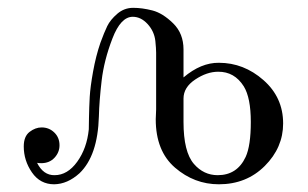

<svg xmlns="http://www.w3.org/2000/svg" viewBox="-20 -462 790 493"><path d="M41 -85.9Q41 -111.8 55.9 -123.3Q70.8 -134.8 86.9 -134.8Q106 -134.8 119.4 -121.8Q132.8 -108.9 132.8 -88.9Q132.8 -70.8 119.9 -56.9Q106.9 -43 85.9 -43Q79.1 -43 75.2 -43.9Q91.3 -11.7 120.1 -12.2Q153.3 -12.2 178.2 -46.6Q203.1 -81.1 208 -129.9Q208 -132.8 208.5 -160.4Q209 -188 210.4 -213.4Q211.9 -238.8 219 -278.3Q226.1 -317.9 237.8 -352.1Q247.6 -378.9 255.4 -395Q263.2 -411.1 281 -426.5Q298.8 -441.9 322 -441.9Q345.2 -441.9 371.6 -435.1Q397.9 -428.2 424.6 -402.1Q451.2 -376 451.2 -335V-263.2Q496.1 -301.3 542 -300.8Q606 -300.8 656.5 -256.3Q707 -211.9 707 -145Q707 -83 659.9 -35.9Q612.8 11.2 542 11.2Q479 11.2 429.4 -31.5Q379.9 -74.2 379.9 -155.8Q379.9 -159.7 380.4 -168.2Q380.9 -176.8 380.9 -181.2V-327.1Q380.9 -336.9 378.9 -356.9Q376 -381.8 358.9 -400.4Q341.8 -418.9 320.8 -418.9Q290 -418.9 268.6 -363Q247.1 -307.1 241 -255.1Q234.9 -203.1 233.9 -163.1Q231 -62 184.1 -17.1Q153.3 10.7 119.1 11.2Q83 11.2 62 -19.3Q41 -49.8 41 -85.9ZM451.2 -148.9Q451.2 -71.8 478 -41Q502.9 -12.2 539.1 -12.2Q588.9 -12.2 610.8 -59.1Q624 -87.9 624 -148.9Q624 -210.9 606 -240.2Q582 -278.3 540 -277.8Q511.2 -277.8 481.2 -257.8Q451.2 -237.8 451.2 -209Z"/></svg>

Font: CMU Serif Upright Italic
Style: UprightItalic
Weight: 500
Version: Version 0.7.0